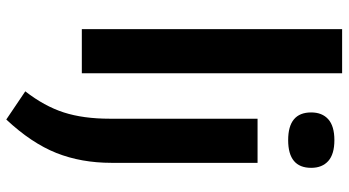

<svg xmlns="http://www.w3.org/2000/svg" viewBox="-263 -585 1082 596"><g transform="rotate(90 278.0 -287.0)"><path d="M70.5 0V-808H207.5V0ZM351 234.5 263.5 175.5Q309.5 116.5 329 56Q348.5 -4.5 348.5 -87V-545.5H485.5V-92.5Q485.5 2 454.8 79.2Q424 156.5 351 234.5ZM415 -640.5Q329 -640.5 329 -712Q329 -746 350.2 -765Q371.5 -784 415 -784Q458.5 -784 479.8 -765Q501 -746 501 -712Q501 -640.5 415 -640.5Z"/></g></svg>

Font: Encode Sans SmExp SmBold
Style: Regular
Weight: 600
Width: 6
Designer: Multiple Designers
Foundry: Impallari Type
Version: Version 3.002; ttfautohint (v1.8.3) -l 8 -r 50 -G 200 -x 14 